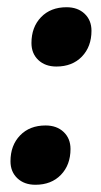

<svg xmlns="http://www.w3.org/2000/svg" viewBox="-20 -519 280 531"><path d="M67 -400Q67 -444 93.5 -471.5Q120 -499 164 -499Q195 -499 214 -481Q233 -463 233 -434Q233 -390 206.5 -362.5Q180 -335 136 -335Q105 -335 86 -353Q67 -371 67 -400ZM9 -73Q9 -117 35.5 -144.5Q62 -172 106 -172Q137 -172 156 -154Q175 -136 175 -107Q175 -63 148.5 -35.5Q122 -8 78 -8Q47 -8 28 -26Q9 -44 9 -73Z"/></svg>

Font: Bai Jamjuree
Style: Bold Italic
Weight: 700
Italic angle: -10°
Designer: Katatrad Aksorn Co.,Ltd.
Foundry: Cadson Demak Co.,Ltd.
Version: Version 1.000; ttfautohint (v1.6)